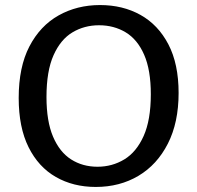

<svg xmlns="http://www.w3.org/2000/svg" viewBox="-20 -730 781 760"><path d="M359 10Q270 10 201 -29.5Q132 -69 93 -147.5Q54 -226 54 -342Q54 -465 96.5 -546.5Q139 -628 212 -669Q285 -710 376 -710Q466 -710 536 -671Q606 -632 646.5 -554.5Q687 -477 687 -362Q687 -245 644.5 -161.5Q602 -78 528 -34Q454 10 359 10ZM366 -70Q424 -70 472 -99Q520 -128 548.5 -191.5Q577 -255 577 -357Q577 -453 550.5 -513.5Q524 -574 477.5 -602Q431 -630 372 -630Q314 -630 267 -602Q220 -574 192 -511.5Q164 -449 164 -346Q164 -250 190 -189Q216 -128 261.5 -99Q307 -70 366 -70Z"/></svg>

Font: Bitter Medium
Style: Regular
Weight: 500
Designer: Sol Matas, and Bitter project Authors
Foundry: Sol Matas
Version: Version 2.001